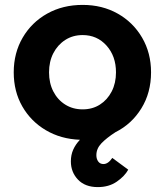

<svg xmlns="http://www.w3.org/2000/svg" viewBox="-20 -560 673 783"><path d="M379 203Q327 203 298 172.5Q269 142 269 98Q269 72 278.5 50.5Q288 29 306 10Q228 7 167 -29Q106 -65 71 -126Q36 -187 36 -265Q36 -344 72.5 -406.5Q109 -469 172.5 -504.5Q236 -540 317 -540Q397 -540 460 -504.5Q523 -469 559.5 -406.5Q596 -344 596 -265Q596 -182 556.5 -118Q517 -54 451 -21Q414 3 393.5 24.5Q373 46 373 73Q373 88 380.5 98.5Q388 109 402 109Q421 109 438 84L503 132Q488 159 456 181Q424 203 379 203ZM317 -114Q357 -114 387.5 -133.5Q418 -153 435.5 -187Q453 -221 453 -265Q453 -331 414.5 -374Q376 -417 317 -417Q277 -417 246 -397Q215 -377 197.5 -343Q180 -309 180 -265Q180 -221 197.5 -187Q215 -153 246 -133.5Q277 -114 317 -114Z"/></svg>

Font: Lexend Deca SemiBold
Style: Regular
Weight: 600
Designer: Bonnie Shaver-Troup, Thomas Jockin
Foundry: Lexend
Version: Version 1.008; ttfautohint (v1.8.4.7-5d5b)